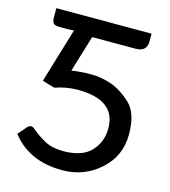

<svg xmlns="http://www.w3.org/2000/svg" viewBox="-109 -804 793 898"><g transform="rotate(15 288.0 -354.5)"><path d="M249 -374.5Q194.3 -374.5 139.2 -355.5L79.6 -373L159.2 -637.7Q141.1 -636.2 122.6 -636.2H91.3Q61.5 -636.2 57.1 -649.2Q52.7 -662.1 52.7 -667.5V-717.3H513.7V-676.3Q513.7 -655.8 500.7 -642.8Q487.8 -629.9 458 -629.9H249.5L195.8 -453.1Q238.3 -460.4 289.1 -460.4Q339.8 -460.4 388.4 -443.6Q437 -426.8 485.4 -382.3Q533.7 -337.9 533.7 -233.9Q533.7 -129.9 457 -61Q380.4 7.8 273.9 7.8Q113.8 7.8 28.3 -102.1L64 -143.6Q72.8 -153.3 81.5 -153.3Q90.3 -153.3 99.1 -145.5Q131.8 -117.7 167.5 -98.6Q203.1 -79.6 255.4 -79.6Q347.2 -79.6 390.1 -125Q433.1 -170.4 433.1 -236.8Q433.1 -374.5 249 -374.5Z"/></g></svg>

Font: Lato-Medium
Style: Regular
Weight: 500
Designer: Lukasz Dziedzic
Foundry: tyPoland Lukasz Dziedzic
Version: Version 2.006; 2014-01-15